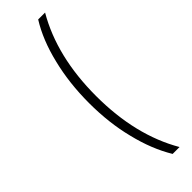

<svg xmlns="http://www.w3.org/2000/svg" viewBox="-312 -747 945 945"><g transform="rotate(-45 160.5 -274.0)"><path d="M226 194Q171 103 142 -17Q112 -135 112 -274Q112 -412 142 -533Q171 -654 226 -742H274Q161 -548 161 -274Q161 0 274 194Z"/></g></svg>

Font: Montserrat Light Alt1
Style: Light
Weight: 500
Designer: Differentunic
Foundry: Julieta Ulanovsky
Version: 0.1